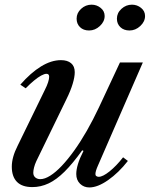

<svg xmlns="http://www.w3.org/2000/svg" viewBox="-20 -792 641 822"><path d="M362.5 10.5Q339 10.5 322.8 -5.2Q306.5 -21 306.5 -47Q306.5 -65.5 313.8 -89.8Q321 -114 337.5 -146L332 -148.5Q291.5 -92 256.5 -57.2Q221.5 -22.5 188 -6.8Q154.5 9 118.5 9Q74.5 9 52.5 -13.5Q30.5 -36 30.5 -78.5Q30.5 -119 55.5 -168L171 -405Q181.5 -425.5 186 -440Q190.5 -454.5 190.5 -463.5Q190.5 -476 179 -476Q170 -476 156.2 -468.5Q142.5 -461 125.8 -447.2Q109 -433.5 90 -414L67 -429.5Q111.5 -480.5 155.5 -507.5Q199.5 -534.5 241 -534.5Q268.5 -534.5 284.2 -521.5Q300 -508.5 300 -483Q300 -462.5 291.2 -433.2Q282.5 -404 265 -368.5L135.5 -102Q129 -88 125.8 -75Q122.5 -62 122.5 -52.5Q122.5 -39.5 131.2 -32.2Q140 -25 152.5 -25Q171.5 -25 195 -39.8Q218.5 -54.5 244.5 -82Q270.5 -109.5 297.8 -147.5Q325 -185.5 351.8 -232.2Q378.5 -279 403.5 -332L493.5 -524.5H591.5L399.5 -83.5Q388.5 -59 388.5 -46.5Q388.5 -40.5 393 -37.8Q397.5 -35 402.5 -35Q420 -35 449 -58.2Q478 -81.5 507 -118.5L527.5 -103Q488 -52.5 443 -21Q398 10.5 362.5 10.5ZM534.5 -661.5Q510 -661.5 495.2 -675.8Q480.5 -690 480.5 -712Q480.5 -736.5 500 -754.2Q519.5 -772 545 -772Q567 -772 584 -758.2Q601 -744.5 601 -723.5Q601 -699.5 580.5 -680.5Q560 -661.5 534.5 -661.5ZM361.5 -661.5Q337 -661.5 322.5 -675.8Q308 -690 308 -712Q308 -736.5 327.2 -754.2Q346.5 -772 372 -772Q394 -772 411 -758.2Q428 -744.5 428 -723.5Q428 -699.5 407.5 -680.5Q387 -661.5 361.5 -661.5Z"/></svg>

Font: Libre Caslon Text
Style: Italic
Weight: 400
Italic angle: -22.583°
Designer: Pablo Impallari, Rodrigo Fuenzalida, Katja Schimmel
Foundry: Pablo Impallari, Rodrigo Fuenzalida
Version: Version 2.000